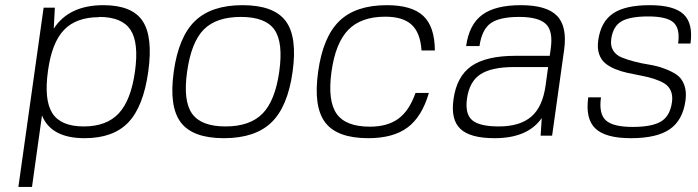

<svg xmlns="http://www.w3.org/2000/svg" viewBox="-20 -530 2728 750"><path d="M383.8 -509.8Q495.6 -509.8 536.9 -448.2Q578.1 -386.7 559.1 -250Q540 -113.3 481.2 -51.8Q422.4 9.8 310.5 9.8Q179.7 9.8 144 -79.1L105 200.2H51.8L150.4 -500H194.3L189.9 -418Q249.5 -509.8 383.8 -509.8ZM367.2 -463.9V-462.9Q277.8 -462.9 230.2 -413.3Q182.6 -363.8 167.5 -253.9Q151.4 -139.2 184.6 -87.6Q217.8 -36.1 307.1 -36.1Q396.5 -36.1 444.1 -87.4Q491.7 -138.7 507.3 -251Q522.9 -363.3 489.7 -413.6Q456.5 -463.9 367.2 -463.9Z M927.2 -509.8Q1049.3 -509.8 1095.7 -448.2Q1142.1 -386.7 1123 -250Q1104 -113.3 1040.3 -51.8Q976.6 9.8 854.5 9.8Q732.9 9.8 686.3 -51.8Q639.6 -113.3 658.7 -250Q677.7 -386.2 741.7 -448Q805.7 -509.8 927.2 -509.8ZM710.9 -250Q694.8 -136.2 730.2 -86.2Q765.6 -36.1 860.8 -36.1Q956.1 -36.1 1005.4 -86.2Q1054.7 -136.2 1070.8 -250Q1086.9 -364.3 1052 -414.1Q1017.1 -463.9 920.9 -463.9Q824.7 -463.9 775.9 -414.6Q727.1 -365.2 710.9 -250Z M1603 -167H1655.3Q1628.4 -74.2 1572.3 -32.2Q1516.1 9.8 1418.5 9.8Q1296.9 9.8 1250.2 -51.8Q1203.6 -113.3 1222.7 -250Q1241.7 -386.2 1305.7 -448Q1369.6 -509.8 1491.2 -509.8Q1588.9 -509.8 1633.5 -467.8Q1678.2 -425.8 1678.7 -333H1626.5Q1622.1 -401.9 1588.1 -433.3Q1554.2 -464.8 1484.9 -464.8Q1390.6 -464.8 1340.6 -413.6Q1290.5 -362.3 1274.9 -250Q1259.3 -136.7 1294.7 -85.9Q1330.1 -35.2 1424.8 -35.2Q1494.1 -35.2 1536.6 -66.7Q1579.1 -98.1 1603 -167Z M2096.2 -68.8Q2041.5 9.8 1912.1 9.8Q1816.9 9.8 1778.6 -26.4Q1740.2 -62.5 1751.5 -142.1Q1763.7 -231.4 1821.3 -271.7Q1878.9 -312 1993.7 -312H2127.4L2131.3 -339.8Q2141.1 -409.2 2112.1 -436.5Q2083 -463.9 2007.8 -463.9Q1931.2 -463.9 1896.7 -439.2Q1862.3 -414.6 1853 -350.1H1800.8Q1812.5 -434.1 1863.3 -471.9Q1914.1 -509.8 2015.1 -509.8Q2115.2 -509.8 2155.8 -468.3Q2196.3 -426.8 2183.6 -335L2136.7 0H2091.8ZM2121.1 -268.1H1988.3Q1899.9 -268.1 1856.7 -239.7Q1813.5 -211.4 1804.2 -145Q1795.9 -85 1824.5 -60.5Q1853 -36.1 1928.7 -36.1Q2010.3 -36.1 2054.9 -74Q2099.6 -111.8 2111.3 -196.8Z M2367.7 -377.9Q2363.8 -351.1 2375.2 -332.8Q2386.7 -314.5 2408.2 -305.7Q2429.7 -296.9 2457.8 -289.6Q2485.8 -282.2 2515.6 -277.6Q2545.4 -272.9 2573 -262.9Q2600.6 -252.9 2621.3 -239.5Q2642.1 -226.1 2652.3 -199.7Q2662.6 -173.3 2657.7 -137.2Q2647 -60.1 2596.2 -25.1Q2545.4 9.8 2444.3 9.8Q2345.2 9.8 2305.7 -28.1Q2266.1 -65.9 2277.8 -149.9H2327.6Q2318.4 -85.4 2346.7 -59.8Q2375 -34.2 2451.2 -34.2Q2527.3 -34.2 2562.5 -55.7Q2597.7 -77.1 2605 -131.8Q2608.4 -157.2 2600.1 -175.8Q2591.8 -194.3 2574.5 -204.6Q2557.1 -214.8 2534.2 -222.2Q2511.2 -229.5 2485.1 -234.4Q2459 -239.3 2433.1 -244.9Q2407.2 -250.5 2384.3 -259.8Q2361.3 -269 2344.7 -282.5Q2328.1 -295.9 2320.3 -318.8Q2312.5 -341.8 2316.9 -373Q2327.1 -445.3 2374.8 -477.5Q2422.4 -509.8 2518.1 -509.8Q2612.8 -509.8 2650.4 -474.1Q2688 -438.5 2677.2 -359.9H2628.9Q2637.2 -418.9 2610.6 -442.4Q2584 -465.8 2512.2 -465.8Q2440.4 -465.8 2407.5 -446.5Q2374.5 -427.2 2367.7 -377.9Z"/></svg>

Font: Fivo Sans Light
Style: Regular
Weight: 300
Designer: Alexander Slobzheninov
Foundry: Alexander Slobzheninov
Version: 1.0